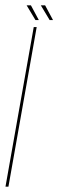

<svg xmlns="http://www.w3.org/2000/svg" viewBox="-32 -697 218 717"><path d="M-11.5 0H-0.5L105 -596H94ZM153.5 -622H166L136.5 -677H120.5ZM100.5 -622H113L83.5 -677H67.5Z"/></svg>

Font: Anybody Thin Condensed
Style: Italic
Weight: 100
Width: 3
Italic angle: -10°
Version: Version 1.113;gftools[0.9.25]